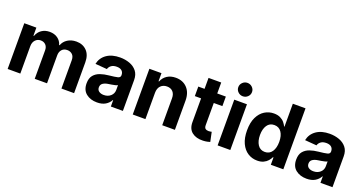

<svg xmlns="http://www.w3.org/2000/svg" viewBox="-39 -1458 4070 2152"><g transform="rotate(20 1996.0 -381.5)"><path d="M60.4 0V-545.5H204.5V-449.2H210.9Q228 -497.5 267.9 -525Q307.9 -552.6 362.9 -552.6Q419 -552.6 458.5 -524.7Q497.9 -496.8 511 -449.2H516.7Q533.4 -496.1 577.2 -524.3Q621.1 -552.6 681.1 -552.6Q757.5 -552.6 805.2 -504.1Q853 -455.6 853 -366.8V0H702.1V-337Q702.1 -382.5 677.9 -405.2Q653.8 -427.9 617.5 -427.9Q576.3 -427.9 553.3 -401.6Q530.2 -375.4 530.2 -333.1V0H383.5V-340.2Q383.5 -380.3 360.6 -404.1Q337.7 -427.9 300.4 -427.9Q262.8 -427.9 237.2 -400.4Q211.6 -372.9 211.6 -327.4V0Z M1127.8 10.3Q1049.7 10.3 998.2 -30.5Q946.7 -71.4 946.7 -152.3Q946.7 -213.4 975.5 -248.2Q1004.3 -283 1051 -299.2Q1097.7 -315.3 1151.6 -320.3Q1222.7 -327.4 1253.2 -335.2Q1283.7 -343 1283.7 -369.3V-371.4Q1283.7 -405.2 1262.6 -423.7Q1241.5 -442.1 1202.8 -442.1Q1161.9 -442.1 1137.8 -424.4Q1113.6 -406.6 1105.8 -379.3L965.9 -390.6Q981.5 -465.2 1043.5 -508.9Q1105.5 -552.6 1203.5 -552.6Q1264.2 -552.6 1317.1 -533.4Q1370 -514.2 1402.5 -473.5Q1435 -432.9 1435 -367.9V0H1291.5V-75.6H1287.3Q1267.4 -37.6 1227.8 -13.7Q1188.2 10.3 1127.8 10.3ZM1171.2 -94.1Q1220.9 -94.1 1252.8 -123Q1284.8 -152 1284.8 -195V-252.8Q1275.9 -246.8 1257.3 -242.2Q1238.6 -237.6 1217.5 -234.2Q1196.4 -230.8 1179.7 -228.3Q1139.9 -222.7 1115.6 -206Q1091.3 -189.3 1091.3 -157.3Q1091.3 -126.1 1113.8 -110.1Q1136.4 -94.1 1171.2 -94.1Z M1703.8 -315.3V0H1552.6V-545.5H1696.7V-449.2H1703.1Q1721.6 -496.8 1764 -524.7Q1806.5 -552.6 1867.2 -552.6Q1952.4 -552.6 2003.9 -497.7Q2055.4 -442.8 2055.4 -347.3V0H1904.1V-320.3Q1904.5 -370.4 1878.6 -398.6Q1852.6 -426.8 1807.2 -426.8Q1761.4 -426.8 1732.8 -397.5Q1704.2 -368.3 1703.8 -315.3Z M2464.5 -545.5V-431.8H2361.9V-169Q2361.9 -137.8 2376.1 -126.8Q2390.3 -115.8 2413 -115.8Q2423.7 -115.8 2434.3 -117.5Q2445 -119.3 2450.6 -120.7L2474.4 -7.8Q2463.1 -4.3 2442.5 0.4Q2421.9 5 2392.4 6.4Q2310 9.6 2260.1 -29.7Q2210.2 -68.9 2210.6 -148.8V-431.8H2136V-545.5H2210.6V-676.1H2361.9V-545.5Z M2565 0V-545.5H2716.3V0ZM2641 -613.6Q2607.6 -613.6 2583.5 -636.9Q2559.3 -660.2 2559.3 -693.2Q2559.3 -726.2 2583.5 -749.6Q2607.6 -773.1 2641 -773.1Q2674.7 -773.1 2698.9 -749.6Q2723 -726.2 2723 -693.2Q2723 -660.2 2698.9 -636.9Q2674.7 -613.6 2641 -613.6Z M3348.7 0V-727.3H3197.4V-453.8H3192.8Q3182.5 -476.2 3163.7 -498.9Q3144.9 -521.7 3114 -537.1Q3083.1 -552.6 3037.6 -552.6Q2977.6 -552.6 2927.6 -521.5Q2877.5 -490.4 2847.1 -428.1Q2816.8 -365.8 2816.8 -272Q2816.8 -180.8 2846.2 -118.1Q2875.7 -55.4 2925.8 -23.3Q2975.9 8.9 3038 8.9Q3082 8.9 3112.7 -5.7Q3143.5 -20.2 3162.8 -42.4Q3182.2 -64.6 3192.8 -87.4H3199.6V0ZM3200.6 -272.7Q3200.6 -199.9 3170.6 -155.7Q3140.6 -111.5 3085.9 -111.5Q3030.2 -111.5 3000.7 -156.4Q2971.2 -201.3 2971.2 -272.7Q2971.2 -343.8 3000.5 -388Q3029.8 -432.2 3085.9 -432.2Q3141 -432.2 3170.8 -389Q3200.6 -345.9 3200.6 -272.7Z M3627.8 10.3Q3549.7 10.3 3498.2 -30.5Q3446.7 -71.4 3446.7 -152.3Q3446.7 -213.4 3475.5 -248.2Q3504.3 -283 3551 -299.2Q3597.7 -315.3 3651.6 -320.3Q3722.7 -327.4 3753.2 -335.2Q3783.7 -343 3783.7 -369.3V-371.4Q3783.7 -405.2 3762.6 -423.7Q3741.5 -442.1 3702.8 -442.1Q3661.9 -442.1 3637.8 -424.4Q3613.6 -406.6 3605.8 -379.3L3465.9 -390.6Q3481.5 -465.2 3543.5 -508.9Q3605.5 -552.6 3703.5 -552.6Q3764.2 -552.6 3817.1 -533.4Q3870 -514.2 3902.5 -473.5Q3935 -432.9 3935 -367.9V0H3791.5V-75.6H3787.3Q3767.4 -37.6 3727.8 -13.7Q3688.2 10.3 3627.8 10.3ZM3671.2 -94.1Q3720.9 -94.1 3752.8 -123Q3784.8 -152 3784.8 -195V-252.8Q3775.9 -246.8 3757.3 -242.2Q3738.6 -237.6 3717.5 -234.2Q3696.4 -230.8 3679.7 -228.3Q3639.9 -222.7 3615.6 -206Q3591.3 -189.3 3591.3 -157.3Q3591.3 -126.1 3613.8 -110.1Q3636.4 -94.1 3671.2 -94.1Z"/></g></svg>

Font: Inter UI
Style: Bold
Weight: 700
Designer: Rasmus Andersson
Foundry: rsms
Version: 3.2;8d6f07862